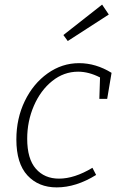

<svg xmlns="http://www.w3.org/2000/svg" viewBox="-20 -806 518 833"><path d="M464 -490 445 -377H411L414 -470Q365 -495 319 -495Q257 -495 206.5 -454.5Q156 -414 127 -347Q98 -280 98 -204Q98 -117 135.5 -74Q173 -31 236 -31Q303 -31 381 -78L397 -47Q310 7 226 7Q147 7 99 -45Q51 -97 51 -201Q51 -292 87.5 -367.5Q124 -443 186.5 -487.5Q249 -532 323 -532Q396 -532 464 -490ZM452 -743 274 -628 255 -654 423 -786Z"/></svg>

Font: Bitter Pro Light
Style: Italic
Weight: 300
Italic angle: -9°
Designer: Sol Matas, and Bitter project Authors
Foundry: Sol Matas
Version: Version 1.010